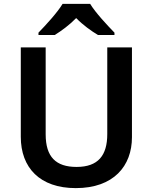

<svg xmlns="http://www.w3.org/2000/svg" viewBox="-20 -958 787 988"><path d="M444 -938H302C275 -893 215 -828 178 -790V-778H262C297 -800 337 -829 372 -865C407 -829 449 -799 484 -778H569V-790C533 -827 471 -893 444 -938ZM659 -252V-714H532V-268C532 -158 485 -99 374 -99C268 -99 215 -150 215 -267V-714H87V-254C87 -95 185 10 370 10C565 10 659 -104 659 -252Z"/></svg>

Font: Noto Sans Arabic UI SmBd
Style: Regular
Weight: 600
Designer: Monotype Design Team, Nadine Chahine and Nizar Qandah
Foundry: Monotype Imaging Inc.
Version: Version 2.010